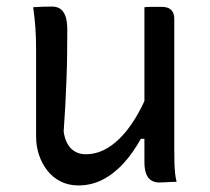

<svg xmlns="http://www.w3.org/2000/svg" viewBox="-20 -554 640 585"><path d="M138 -534Q153 -534 163 -527.5Q173 -521 179 -506Q185 -491 185 -462Q185 -423 184.5 -385.5Q184 -348 182.5 -310Q181 -272 179 -233Q177 -194 174 -153Q179 -119 196.5 -101.5Q214 -84 242 -84Q269 -84 294.5 -96Q320 -108 344 -131.5Q368 -155 390 -190Q412 -225 431 -271V-131H409Q386 -89 357 -57Q328 -25 293.5 -7Q259 11 219 11Q189 11 165 -1Q141 -13 124.5 -34Q108 -55 99 -81.5Q90 -108 90 -138Q90 -182 90 -225.5Q90 -269 90 -313Q90 -357 90 -399Q90 -436 88 -467Q86 -498 81 -532Q96 -533 109.5 -533.5Q123 -534 138 -534ZM473 -533Q486 -533 494 -529Q502 -525 506.5 -517Q511 -509 511 -496Q511 -428 511 -361Q511 -294 511 -228Q511 -162 511 -96Q511 -75 511.5 -57.5Q512 -40 513.5 -26Q515 -12 518 0Q509 0 499.5 0.5Q490 1 481.5 1.5Q473 2 464 2Q452 2 441.5 -4Q431 -10 425.5 -24Q420 -38 420 -61Q420 -141 420 -220Q420 -299 420 -377.5Q420 -456 420 -532Q429 -533 437.5 -533Q446 -533 455 -533Q464 -533 473 -533Z"/></svg>

Font: Rec Mono Semicasual
Style: Regular
Weight: 400
Version: Version 1.085; ttfautohint (v1.8.4.7-5d5b)